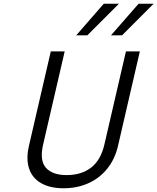

<svg xmlns="http://www.w3.org/2000/svg" viewBox="-20 -1009 852 1039"><path d="M136.7 -220.2 254.9 -731H330.1L213.4 -227.1Q193.4 -140.6 228.5 -101.1Q263.7 -61.5 340.8 -61.5Q419.9 -61.5 472.7 -101.8Q525.4 -142.1 544.9 -227.1L661.6 -731H736.8L618.7 -220.2Q602.1 -147.9 560.3 -96.2Q518.6 -44.4 457.8 -17.3Q397 9.8 324.2 9.8Q251 9.8 202.9 -17.6Q154.8 -44.9 137.5 -96.7Q120.1 -148.4 136.7 -220.2ZM730 -988.8H811.5L640.6 -817.9H580.6ZM541.5 -988.8H623.5L452.6 -817.9H392.6Z"/></svg>

Font: Glacial Indifference
Style: Italic
Weight: 400
Designer: Alfredo Marco Pradil
Foundry: Alfredo Marco Pradil
Version: Version 1.312